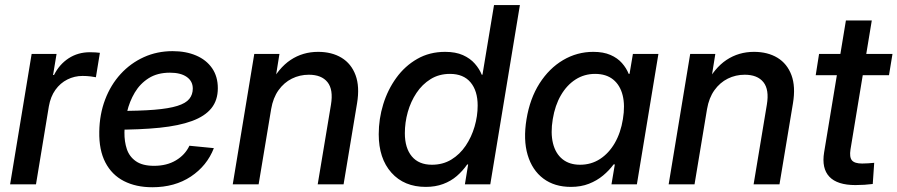

<svg xmlns="http://www.w3.org/2000/svg" viewBox="-20 -748 3641 779"><path d="M21 0 108.4 -529.3H209.5L195.3 -443.8H199.2Q220.7 -486.8 258.5 -511.5Q296.4 -536.1 344.7 -536.1Q356 -536.1 367.2 -535.4Q378.4 -534.7 385.3 -533.7L369.1 -434.6Q362.8 -436 347.4 -438Q332 -439.9 314.9 -439.9Q282.2 -439.9 253.4 -425.5Q224.6 -411.1 204.8 -383.5Q185.1 -356 178.2 -316.4L126 0Z M598.1 11.7Q531.7 11.7 482.7 -13.4Q433.6 -38.6 407.5 -88.9Q381.3 -139.2 382.8 -213.9Q383.8 -284.2 406.5 -344Q429.2 -403.8 469.5 -447.8Q509.8 -491.7 563.5 -516.1Q617.2 -540.5 680.2 -540.5Q734.4 -540.5 775.9 -522.7Q817.4 -504.9 840.6 -471.2Q863.8 -437.5 863.8 -390.1Q863.8 -341.3 837.6 -308.8Q811.5 -276.4 759 -257.1Q706.5 -237.8 627.7 -229.7Q548.8 -221.7 442.9 -221.7L455.6 -297.9Q546.4 -297.9 606 -302.7Q665.5 -307.6 699.7 -318.4Q733.9 -329.1 748 -346.7Q762.2 -364.3 762.2 -388.7Q762.2 -418.5 737.8 -435.8Q713.4 -453.1 669.4 -453.1Q618.7 -453.1 583.5 -430.9Q548.3 -408.7 526.9 -372.6Q505.4 -336.4 495.4 -293.9Q485.4 -251.5 484.9 -210.9Q484.4 -173.8 494.6 -143.1Q504.9 -112.3 531.5 -93.8Q558.1 -75.2 605 -75.2Q656.7 -75.2 693.8 -97.4Q731 -119.6 748.5 -156.7L847.7 -147Q819.8 -75.2 754.4 -31.7Q689 11.7 598.1 11.7Z M1080.1 -305.2 1029.3 0H924.3L1011.7 -529.3H1113.8L1092.8 -398.4L1073.7 -401.9Q1109.9 -472.2 1159.2 -504.9Q1208.5 -537.6 1270.5 -537.6Q1326.2 -537.6 1365.7 -513.7Q1405.3 -489.7 1422.6 -443.1Q1439.9 -396.5 1428.7 -329.1L1374 0H1269L1322.8 -323.2Q1333 -384.3 1308.8 -414.6Q1284.7 -444.8 1232.9 -444.8Q1196.3 -444.8 1164.3 -429Q1132.3 -413.1 1110.1 -382.1Q1087.9 -351.1 1080.1 -305.2Z M1707.5 10.3Q1619.6 10.3 1568.1 -47.4Q1516.6 -105 1516.6 -203.6Q1516.6 -265.6 1534.9 -325Q1553.2 -384.3 1588.1 -432.4Q1623 -480.5 1672.9 -509Q1722.7 -537.6 1786.1 -537.6Q1828.6 -537.6 1858.2 -524.4Q1887.7 -511.2 1906.5 -489.7Q1925.3 -468.3 1934.6 -444.8H1937.5L1984.4 -727.5H2089.4L1969.2 0H1866.2L1879.4 -80.6H1875.5Q1857.4 -54.7 1833.5 -33.9Q1809.6 -13.2 1778.1 -1.5Q1746.6 10.3 1707.5 10.3ZM1732.4 -79.6Q1776.9 -79.6 1811.3 -100.6Q1845.7 -121.6 1869.4 -156.7Q1893.1 -191.9 1905.5 -234.4Q1918 -276.9 1918 -319.8Q1918 -379.4 1889.2 -413.8Q1860.4 -448.2 1805.7 -448.2Q1761.2 -448.2 1727.1 -427Q1692.9 -405.8 1669.7 -370.8Q1646.5 -335.9 1634.5 -293.5Q1622.6 -251 1622.6 -207.5Q1622.6 -147.5 1650.9 -113.5Q1679.2 -79.6 1732.4 -79.6Z M2296.4 10.3Q2229.5 10.3 2184.3 -23.7Q2139.2 -57.6 2120.8 -119.4Q2102.5 -181.2 2116.2 -264.2Q2129.9 -348.1 2168.9 -409.4Q2208 -470.7 2264.6 -504.2Q2321.3 -537.6 2387.2 -537.6Q2428.2 -537.6 2456.8 -525.1Q2485.4 -512.7 2503.4 -492.2Q2521.5 -471.7 2530.8 -448.2H2534.2L2547.9 -529.3H2651.4L2564 0H2460.9L2474.6 -81.1H2469.7Q2451.7 -56.6 2426.8 -35.9Q2401.9 -15.1 2369.4 -2.4Q2336.9 10.3 2296.4 10.3ZM2333.5 -79.6Q2378.4 -79.6 2414.3 -102.8Q2450.2 -126 2474.4 -167.7Q2498.5 -209.5 2507.3 -264.6Q2516.6 -320.3 2506.3 -361.3Q2496.1 -402.3 2467.8 -425.3Q2439.5 -448.2 2394.5 -448.2Q2350.6 -448.2 2315.2 -425.5Q2279.8 -402.8 2255.9 -361.8Q2231.9 -320.8 2222.7 -264.6Q2213.4 -208.5 2223.6 -166.7Q2233.9 -125 2262 -102.3Q2290 -79.6 2333.5 -79.6Z M2848.6 -305.2 2797.9 0H2692.9L2780.3 -529.3H2882.3L2861.3 -398.4L2842.3 -401.9Q2878.4 -472.2 2927.7 -504.9Q2977.1 -537.6 3039.1 -537.6Q3094.7 -537.6 3134.3 -513.7Q3173.8 -489.7 3191.2 -443.1Q3208.5 -396.5 3197.3 -329.1L3142.6 0H3037.6L3091.3 -323.2Q3101.6 -384.3 3077.4 -414.6Q3053.2 -444.8 3001.5 -444.8Q2964.8 -444.8 2932.9 -429Q2900.9 -413.1 2878.7 -382.1Q2856.4 -351.1 2848.6 -305.2Z M3601.1 -529.3 3586.9 -442.9H3289.6L3303.2 -529.3ZM3412.1 -665H3517.1L3430.7 -141.6Q3425.8 -110.4 3436.5 -97.4Q3447.3 -84.5 3478 -84.5Q3488.3 -84.5 3502.4 -85.4Q3516.6 -86.4 3526.9 -87.4L3521 -1.5Q3505.9 0.5 3487.3 1.7Q3468.8 2.9 3450.7 2.9Q3377 2.9 3345 -31Q3313 -64.9 3323.7 -129.9Z"/></svg>

Font: Inter 24pt Medium
Style: Italic
Weight: 500
Italic angle: -9.3988°
Designer: Rasmus Andersson
Foundry: rsms
Version: Version 4.001;git-66647c0bb